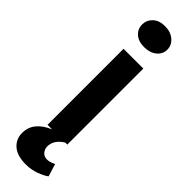

<svg xmlns="http://www.w3.org/2000/svg" viewBox="-312 -701 893 893"><g transform="rotate(45 135.0 -254.5)"><path d="M70 -500H200V0H187Q164 14 152 32Q140 50 140 73Q141 91 152 103.5Q163 116 183 116Q200 116 224 104L243 166Q228 178 196 190Q164 202 129 202Q72 202 42.5 176.5Q13 151 13 110Q13 72 36 44.5Q59 17 100 0H70ZM51 -641Q51 -670 72.5 -690.5Q94 -711 132 -711Q170 -711 193.5 -690.5Q217 -670 217 -641Q217 -612 193.5 -592.5Q170 -573 132 -573Q94 -573 72.5 -592.5Q51 -612 51 -641Z"/></g></svg>

Font: PTSans
Style: Bold
Weight: 700
Designer: A.Korolkova, O.Umpeleva, V.Yefimov
Foundry: ParaType Ltd
Version: Version 2.003W OFL